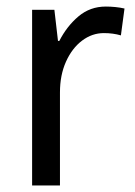

<svg xmlns="http://www.w3.org/2000/svg" viewBox="-20 -566 413 586"><path d="M303 -546Q317 -546 332 -544.5Q347 -543 360 -540L349 -458Q325 -465 297 -465Q261 -465 230.5 -442Q200 -419 181.5 -378Q163 -337 163 -284V0H78V-536H146L157 -441H161Q184 -486 219.5 -516Q255 -546 303 -546Z"/></svg>

Font: Noto Sans Sinhala UI SemiCondensed
Style: Regular
Weight: 400
Width: 4
Designer: Jelle Bosma - Monotype Design Team
Foundry: Monotype Imaging Inc.
Version: Version 2.006; ttfautohint (v1.8.4.7-5d5b)